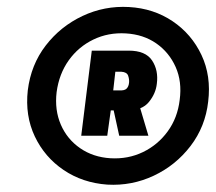

<svg xmlns="http://www.w3.org/2000/svg" viewBox="-20 -755 614 546"><path d="M285 -230Q215 -235 161 -271.5Q107 -308 79 -367Q51 -426 59 -498Q68 -571 110 -625.5Q152 -680 214.5 -709.5Q277 -739 347 -735Q417 -731 471 -694.5Q525 -658 553 -598.5Q581 -539 572 -466Q564 -395 522 -340Q480 -285 417.5 -255.5Q355 -226 285 -230ZM294 -305Q344 -302 386.5 -322.5Q429 -343 457 -381.5Q485 -420 491 -471Q498 -523 479.5 -564.5Q461 -606 424.5 -631.5Q388 -657 338 -660Q288 -663 245.5 -642.5Q203 -622 175.5 -583.5Q148 -545 141 -493Q135 -442 153 -400.5Q171 -359 208 -333.5Q245 -308 294 -305ZM241 -611H346Q394 -611 412.5 -583Q431 -555 426 -517Q423 -489 403.5 -465Q384 -441 343 -441H295L285 -369H211ZM319 -498Q334 -497 340 -503Q346 -509 347 -520Q348 -529 344.5 -539.5Q341 -550 325 -551H308L302 -498ZM377 -453 402 -369H319L300 -456Z"/></svg>

Font: Josefin Sans Thin
Style: Bold Italic
Weight: 700
Italic angle: -7°
Version: Version 2.000